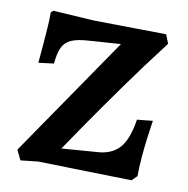

<svg xmlns="http://www.w3.org/2000/svg" viewBox="-61 -527 581 592"><g transform="rotate(10 229.5 -231.5)"><path d="M25 -27 283 -403 182 -396Q148 -394 129 -385.5Q110 -377 101.5 -359Q93 -341 90 -308L42 -302Q42 -302 43.5 -317.5Q45 -333 47 -357.5Q49 -382 51 -410Q53 -438 53 -462L60 -468L189 -460L415 -457L426 -429Q363 -347 308.5 -270.5Q254 -194 215 -137.5Q176 -81 158 -54L277 -63Q319 -68 341 -95.5Q363 -123 372 -182L421 -187Q421 -187 418.5 -170Q416 -153 412.5 -126.5Q409 -100 406.5 -69Q404 -38 404 -11L388 5L95 -2L40 4Z"/></g></svg>

Font: Alegreya SemiBold
Style: Regular
Weight: 600
Designer: Juan Pablo del Peral
Foundry: Huerta Tipografica
Version: Version 2.009